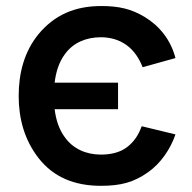

<svg xmlns="http://www.w3.org/2000/svg" viewBox="-20 -598 633 634"><path d="M400 -112.5C376 -93.8 343.8 -87.5 313.5 -87.5C264.6 -87.5 221.9 -106.3 194.8 -143.8C175 -169.8 164.6 -203.1 160.4 -237.5H369.8V-325H160.4C164.6 -360.4 175 -393.8 194.8 -419.8C221.9 -457.3 264.6 -475 313.5 -475C343.8 -475 374 -466.7 397.9 -449C422.9 -431.3 440.6 -403.1 451 -376L559.4 -406.3C543.8 -466.7 506.3 -512.5 458.3 -541.7C413.5 -568.8 371.9 -578.1 314.6 -578.1C226 -578.1 159.4 -547.9 107.3 -485.4C60.4 -428.1 41.7 -357.3 41.7 -281.2C41.7 -206.3 60.4 -136.5 107.3 -76C156.2 -13.5 225 15.6 313.5 15.6C378.1 15.6 421.9 4.2 468.8 -29.2C510.4 -58.3 542.7 -105.2 559.4 -154.2L447.9 -181.2C437.5 -153.1 424 -131.2 400 -112.5Z"/></svg>

Font: Manrope Semibold
Style: Regular
Weight: 600
Width: 4
Designer: Michael Sharanda
Foundry: Michael Sharanda
Version: Version 2.000;PS 002.000;hotconv 1.0.88;makeotf.lib2.5.64775